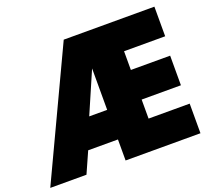

<svg xmlns="http://www.w3.org/2000/svg" viewBox="-178 -1001 1294 1176"><g transform="rotate(-20 469.0 -412.5)"><path d="M346 -825H937V-632H669V-510H925V-317H669V-193H937V0H449V-137H255L194 0H-42ZM332 -330H449V-600Z"/></g></svg>

Font: Spartan MB
Style: Regular
Weight: 900
Designer: Matt Bailey
Foundry: Matt Bailey
Version: Version 001.001